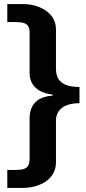

<svg xmlns="http://www.w3.org/2000/svg" viewBox="-20 -762 423 947"><path d="M256 -618C256 -700 172 -742 94 -742H16V-653H62C121 -653 126 -628 126 -600V-399C128 -328 186 -302 235 -296C243 -295 244 -291 235 -290C187 -286 128 -265 126 -181V22C126 60 111 76 61 76H16V165H91C173 165 256 124 256 40V-167C256 -215 290 -253 372 -253V-333C289 -333 256 -364 256 -424Z"/></svg>

Font: 18Franklin
Style: Bold
Weight: 700
Designer: Pablo Impallari, Rodrigo Fuenzalida (Modified by Dan O. Williams)
Version: Version 0.025;PS 000.025;hotconv 1.0.88;makeotf.lib2.5.64775